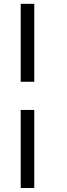

<svg xmlns="http://www.w3.org/2000/svg" viewBox="-20 -786 340 978"><path d="M85.5 -766.5H154.5V-369.5H85.5ZM85.5 -226H154.5V171.5H85.5Z"/></svg>

Font: Lato TR
Style: Italic
Weight: 400
Italic angle: -12°
Designer: Lukasz Dziedzic
Foundry: tyPoland Lukasz Dziedzic
Version: Version 1.104 2013